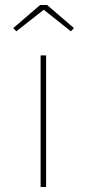

<svg xmlns="http://www.w3.org/2000/svg" viewBox="-20 -746 348 766"><path d="M142 0V-525H164V0ZM45 -621 33 -634 140 -726H168L275 -634L263 -621L147 -713H162Z"/></svg>

Font: Lexend Giga Thin
Style: Regular
Weight: 250
Version: Version 1.007